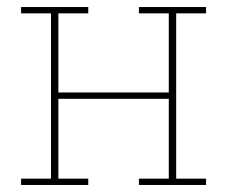

<svg xmlns="http://www.w3.org/2000/svg" viewBox="-20 -526 646 546"><path d="M40 -18H125V-488H40V-506H231V-488H146V-263H460V-488H375V-506H566V-488H481V-18H566V0H375V-18H460V-245H146V-18H231V0H40Z"/></svg>

Font: IBM Plex Serif Thin
Style: Regular
Weight: 100
Designer: Mike Abbink, Paul van der Laan, Pieter van Rosmalen
Foundry: Bold Monday
Version: Version 3.001